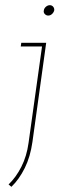

<svg xmlns="http://www.w3.org/2000/svg" viewBox="-20 -540 229 740"><path d="M62 -375 60 -361H142L90 11Q83 62 62.5 102.5Q42 143 13 171L24 180Q54 151 75.5 107.5Q97 64 105 7L158 -375ZM149 -500Q147 -492 152.5 -486Q158 -480 166 -480Q174 -480 180.5 -486Q187 -492 189 -500Q190 -508 185 -514Q180 -520 172 -520Q164 -520 157 -514Q150 -508 149 -500Z"/></svg>

Font: Josefin Slab Thin Thin
Style: Italic
Weight: 250
Italic angle: -12°
Version: Version 2.000